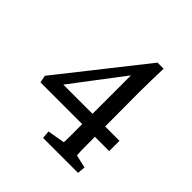

<svg xmlns="http://www.w3.org/2000/svg" viewBox="-157 -701 826 826"><g transform="rotate(45 255.5 -288.5)"><path d="M377 -161.1Q377 -103.5 377.4 -81.5Q377.9 -59.6 378.9 -49.8L438.5 -36.1L435.5 0H222.7L219.7 -36.1L298.8 -49.8Q299.8 -59.6 299.8 -81.5Q299.8 -103.5 299.8 -161.1V-487.3L319.3 -483.4L106.4 -203.1V-223.6H463.9V-161.1H45.9L39.1 -194.3L341.8 -577.1H378.9Q377.9 -542 377 -505.9Q376 -469.7 376 -432.6Z"/></g></svg>

Font: Crimson Pro ExtraLight
Style: Regular
Weight: 400
Version: Version 1.002